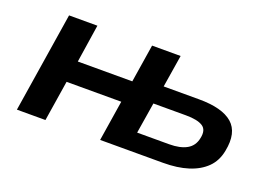

<svg xmlns="http://www.w3.org/2000/svg" viewBox="-78 -703 1273 904"><g transform="rotate(20 559.0 -250.5)"><path d="M57 0 136 -501H278L249 -311H522L552 -501H695L669 -339H846Q963 -339 1014 -294.5Q1065 -250 1046 -154Q1036 -101 1002 -67.5Q968 -34 914.5 -17Q861 0 789 0H474L506 -203H232L200 0ZM626 -92H786Q841 -92 874 -110.5Q907 -129 915 -169Q925 -213 898.5 -230Q872 -247 814 -247H651Z"/></g></svg>

Font: Nunito Sans 7pt SemiExpanded
Style: Bold Italic
Weight: 700
Width: 6
Italic angle: -9°
Designer: Vernon Adams
Foundry: Vernon Adams
Version: Version 3.101;gftools[0.9.27]